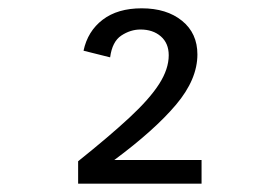

<svg xmlns="http://www.w3.org/2000/svg" viewBox="-20 -806 672 462"><path d="M168 -364V-418Q243 -478 291.5 -523Q340 -568 363 -604Q386 -640 386 -673Q386 -702 367 -718.5Q348 -735 318 -735Q294 -735 272 -720.5Q250 -706 245 -668L181 -684Q191 -731 227 -758.5Q263 -786 321 -786Q381 -786 418 -756Q455 -726 455 -675Q455 -615 403.5 -554Q352 -493 255 -421H465V-364Z"/></svg>

Font: Atkinson Hyperlegible Mono ExtraLight
Style: Regular
Weight: 400
Monospace: yes
Version: Version 2.001